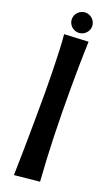

<svg xmlns="http://www.w3.org/2000/svg" viewBox="-165 -870 539 923"><g transform="rotate(20 104.5 -408.0)"><path d="M173 5C162 -145 158 -296 158 -466C158 -533 159 -626 162 -707L39 -701C49 -609 49 -394 49 -394C49 -394 49 -158 44 18L173 5ZM153 -782C153 -811 129 -834 101 -834C73 -834 49 -811 49 -782C49 -754 73 -731 101 -731C129 -731 153 -754 153 -782Z"/></g></svg>

Font: Rum Raisin
Style: Regular
Weight: 400
Designer: Astigmatic (AOETI)
Foundry: Astigmatic (AOETI)
Version: Version 1.000